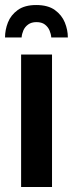

<svg xmlns="http://www.w3.org/2000/svg" viewBox="-34 -744 290 764"><path d="M50 0V-527H173V0ZM110 -724Q157 -724 184.5 -704Q212 -684 224 -654.5Q236 -625 236 -595H170Q169 -609 163 -623Q157 -637 144.5 -646.5Q132 -656 111 -656Q91 -656 78 -646.5Q65 -637 59 -623Q53 -609 52 -595H-14Q-14 -625 -2.5 -654.5Q9 -684 36.5 -704Q64 -724 110 -724Z"/></svg>

Font: Archivo Condensed
Style: Bold
Weight: 700
Width: 3
Designer: Hector Gatti
Foundry: Omnibus-Type
Version: Version 2.001